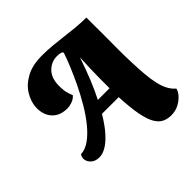

<svg xmlns="http://www.w3.org/2000/svg" viewBox="-212 -874 1218 1218"><g transform="rotate(-45 397.0 -264.5)"><path d="M649 160Q616 160 589.5 147.5Q563 135 543 101.5Q523 68 511 5.5Q499 -57 494 -158H344Q304 -91 267 -50.5Q230 -10 198 8Q166 26 139 26Q100 26 79 4.5Q58 -17 59 -43Q60 -51 62 -57.5Q64 -64 69 -71Q110 -73 150 -102Q190 -131 228 -178Q266 -225 299.5 -282Q333 -339 361.5 -398Q390 -457 412 -510.5Q434 -564 447 -603L442 -612Q430 -617 419.5 -618Q409 -619 400 -619Q353 -619 317 -585.5Q281 -552 277 -490Q276 -461 279 -435Q282 -409 297 -372Q280 -353 256 -345Q232 -337 215 -337Q165 -337 133.5 -358Q102 -379 88.5 -412.5Q75 -446 77 -484Q80 -532 108 -579Q136 -626 192.5 -657.5Q249 -689 336 -689Q387 -689 433 -684.5Q479 -680 523 -674.5Q567 -669 612 -664.5Q657 -660 706 -660Q707 -577 706.5 -505.5Q706 -434 706 -372.5Q706 -311 708 -259Q710 -196 714.5 -145Q719 -94 728 -54.5Q737 -15 752.5 14Q768 43 791 62Q789 80 769.5 103Q750 126 719 143Q688 160 649 160ZM388 -239H493Q493 -280 493 -322Q493 -364 494.5 -410Q496 -456 499 -508H498Q470 -426 443 -359.5Q416 -293 388 -239Z"/></g></svg>

Font: Sansita Swashed Light Black
Style: Regular
Weight: 900
Version: Version 1.003